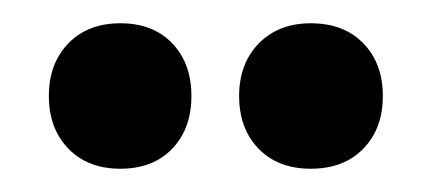

<svg xmlns="http://www.w3.org/2000/svg" viewBox="-20 -629 364 165"><path d="M83.5 -484Q55.5 -484 38.8 -501.2Q22 -518.5 22 -546.5Q22 -574.5 38.8 -591.8Q55.5 -609 83.5 -609Q111.5 -609 128 -591.8Q144.5 -574.5 144.5 -546.5Q144.5 -518.5 128 -501.2Q111.5 -484 83.5 -484ZM247 -484Q219 -484 202.2 -501.2Q185.5 -518.5 185.5 -546.5Q185.5 -574.5 202.5 -591.8Q219.5 -609 247 -609Q275.5 -609 292.2 -591.8Q309 -574.5 309 -546.5Q309 -518.5 292.2 -501.2Q275.5 -484 247 -484Z"/></svg>

Font: Fraunces 144pt Soft SemiBold
Style: Regular
Weight: 600
Version: Version 1.000;[b76b70a41]